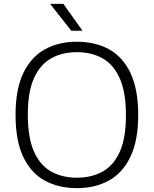

<svg xmlns="http://www.w3.org/2000/svg" viewBox="-20 -965 796 994"><path d="M378 9Q283 9 211.5 -30.2Q140 -69.5 100.2 -153.2Q60.5 -237 60.5 -370Q60.5 -503 100.8 -586.8Q141 -670.5 212.5 -709.8Q284 -749 378 -749Q473 -749 544.5 -709.8Q616 -670.5 655.8 -586.5Q695.5 -502.5 695.5 -370Q695.5 -237.5 655.2 -153.5Q615 -69.5 543.5 -30.2Q472 9 378 9ZM378 -45Q454 -45 511.2 -76.8Q568.5 -108.5 600.2 -179.5Q632 -250.5 632 -367.5Q632 -487.5 600 -559.2Q568 -631 511 -663Q454 -695 378 -695Q302.5 -695 245.2 -663.2Q188 -631.5 156 -560.5Q124 -489.5 124 -372.5Q124 -252.5 155.8 -180.8Q187.5 -109 244.8 -77Q302 -45 378 -45ZM349 -806 239.5 -945H308L407 -806Z"/></svg>

Font: Encode Sans SC SemiExpanded Light
Style: Regular
Weight: 300
Width: 6
Designer: Multiple Designers
Foundry: Impallari Type
Version: Version 3.002